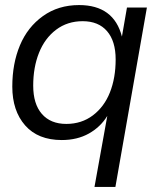

<svg xmlns="http://www.w3.org/2000/svg" viewBox="-20 -546 611 762"><path d="M225.1 9.8Q130.9 9.8 79.8 -48.3Q28.8 -106.4 28.8 -202.1Q28.8 -293.5 59.1 -366Q89.4 -438.5 150.4 -482.2Q211.4 -525.9 293.9 -525.9Q431.6 -525.9 463.9 -400.9L483.9 -516.1H563L438 195.8H355L405.8 -85.9Q378.9 -42 332.8 -16.1Q286.6 9.8 225.1 9.8ZM243.2 -54.2Q303.7 -54.2 348.6 -88.1Q393.6 -122.1 416.3 -179.4Q439 -236.8 439 -310.1Q439 -382.8 404.8 -422.4Q370.6 -461.9 308.1 -461.9Q247.6 -461.9 202.6 -428Q157.7 -394 134.8 -336.4Q111.8 -278.8 111.8 -206.1Q111.8 -133.3 146.2 -93.8Q180.7 -54.2 243.2 -54.2Z"/></svg>

Font: Creato Display
Style: Italic
Weight: 400
Italic angle: -10°
Version: Version 1.000